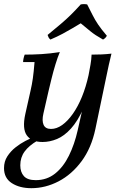

<svg xmlns="http://www.w3.org/2000/svg" viewBox="-56 -712 602 956"><path d="M385 -338H411Q389 -238 360 -173.5Q331 -109 297.5 -72Q264 -35 228 -20Q192 -5 156 -5Q101 -5 77.5 -38Q54 -71 70 -144L96 -260Q103 -290 107.5 -321.5Q112 -353 116 -403H59Q59 -411 61.5 -422Q64 -433 67 -440Q106 -440 150 -442.5Q194 -445 242 -453Q231 -427 220 -391Q209 -355 200.5 -320Q192 -285 186 -260L160 -146Q152 -111 161 -90.5Q170 -70 198 -70Q226 -70 253.5 -89.5Q281 -109 306.5 -145Q332 -181 352 -230Q372 -279 385 -338ZM400 -440Q426 -440 449.5 -441Q473 -442 499 -445Q492 -416 486 -390Q480 -364 475 -338L419 -70Q399 25 350 91Q301 157 235.5 191Q170 225 100 225Q42 225 3 200Q-36 175 -36 125Q-36 92 -19.5 66.5Q-3 41 21 22Q45 3 70 -10Q95 -23 111 -30L131 -12Q88 13 66.5 42.5Q45 72 45 111Q45 145 63 165Q81 185 122 185Q177 185 218 152.5Q259 120 287 63.5Q315 7 331 -64L355 -171L353 -187L385 -338Q390 -364 394.5 -389.5Q399 -415 400 -440ZM195 -515Q189 -520 186 -525.5Q183 -531 181 -538Q220 -570 246.5 -592.5Q273 -615 296 -637.5Q319 -660 346 -690Q362 -693 378 -690Q394 -659 405.5 -636Q417 -613 432.5 -590Q448 -567 476 -534Q470 -522 457 -515Q416 -538 394 -556.5Q372 -575 346 -596Q326 -584 304 -571Q282 -558 256 -544Q230 -530 195 -515Z"/></svg>

Font: Poltawski Nowy
Style: Italic
Weight: 400
Italic angle: -12°
Designer: Adam Pótawski, Mateusz Machalski, Borys Kosmynka, Ania Wieluska
Foundry: Capitalics.wtf
Version: Version 1.001;gftools[0.9.25]